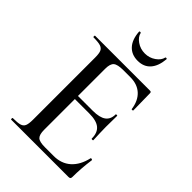

<svg xmlns="http://www.w3.org/2000/svg" viewBox="-235 -910 1011 1011"><g transform="rotate(45 271.0 -404.0)"><path d="M486 -154Q489 -154 491.5 -152.5Q494 -151 494 -150Q484 -78 484 -15Q484 -7 481 -3.5Q478 0 469 0H43Q40 0 40 -6Q40 -12 43 -12Q79 -12 95.5 -17Q112 -22 118 -36.5Q124 -51 124 -81V-544Q124 -574 118 -588Q112 -602 95.5 -607.5Q79 -613 43 -613Q40 -613 40 -619Q40 -625 43 -625H452Q461 -625 461 -616L463 -489Q463 -487 457.5 -486.5Q452 -486 452 -489Q444 -544 412 -573Q380 -602 328 -602H276Q233 -602 218 -589Q203 -576 203 -540V-337H313Q364 -337 388 -354.5Q412 -372 412 -409Q412 -411 417.5 -411Q423 -411 423 -409L422 -325L423 -280Q425 -248 425 -230Q425 -227 419 -227Q413 -227 413 -230Q413 -273 388.5 -293.5Q364 -314 310 -314H203V-85Q203 -49 216.5 -36Q230 -23 271 -23H336Q393 -23 430.5 -56.5Q468 -90 482 -152Q482 -154 486 -154ZM191 -803Q190 -807 195.5 -807.5Q201 -808 202 -805Q207 -781 233.5 -762.5Q260 -744 294 -744Q327 -744 353.5 -762.5Q380 -781 385 -805Q386 -808 391 -807.5Q396 -807 396 -803Q391 -748 365 -719Q339 -690 294 -690Q249 -690 222 -719Q195 -748 191 -803Z"/></g></svg>

Font: Cormorant SC Medium
Style: Regular
Weight: 500
Designer: Christian Thalmann (Catharsis Fonts)
Version: Version 3.000